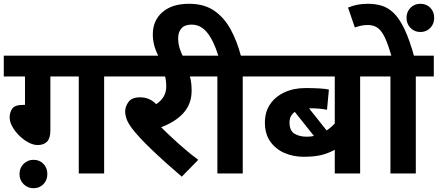

<svg xmlns="http://www.w3.org/2000/svg" viewBox="-20 -916 2313 1014"><path d="M246 -512V-226Q246 -186 228.5 -168Q211 -150 179 -150Q156 -150 130.5 -163.5Q105 -177 82.5 -199Q60 -221 45.5 -246.5Q31 -272 31 -296Q31 -322 44.5 -342Q58 -362 102 -362H112V-512H0V-622H624V-512H530V0H396V-512ZM83 3Q83 -29 104.5 -50.5Q126 -72 157 -72Q189 -72 209.5 -50.5Q230 -29 230 3Q230 35 209.5 56.5Q189 78 157 78Q126 78 104.5 56.5Q83 35 83 3Z M1027 -72 940 17Q852 -58 782 -125Q712 -192 677 -238Q655 -268 648 -289Q641 -310 641 -327Q641 -353 658.5 -377.5Q676 -402 720 -402Q770 -402 805 -366Q858 -401 858 -459Q858 -488 852 -512H610V-622H1063V-512H983Q987 -498 989.5 -479.5Q992 -461 992 -437Q992 -368 950 -320.5Q908 -273 831 -244Q870 -205 921 -159Q972 -113 1027 -72Z M819 -615Q801 -650 794 -678.5Q787 -707 787 -734Q787 -808 838 -852Q889 -896 978 -896Q1059 -896 1112 -859Q1165 -822 1198.5 -760Q1232 -698 1252 -622H1357V-512H1262V0H1128V-512H1048V-622H1133Q1108 -702 1074 -744Q1040 -786 992 -786Q956 -786 938.5 -766.5Q921 -747 921 -715Q921 -685 929 -660.5Q937 -636 948 -614Z M1976 -512H1882V0H1748V-125Q1713 -106 1676 -97Q1639 -88 1584 -88Q1528 -88 1481.5 -108.5Q1435 -129 1407 -169Q1379 -209 1379 -269Q1379 -325 1406.5 -365.5Q1434 -406 1482.5 -428.5Q1531 -451 1594 -451Q1635 -451 1668 -449Q1701 -447 1717 -443L1707 -336Q1670 -344 1625 -344Q1618 -344 1612 -344L1705 -227Q1717 -235 1727.5 -244Q1738 -253 1748 -264V-512H1342V-622H1976ZM1509 -269Q1509 -226 1535 -210Q1561 -194 1601 -194Q1620 -194 1638 -198L1537 -325Q1509 -306 1509 -269Z M2176 -512V0H2042V-512H1962V-622H2271V-512ZM2049 -615Q2032 -674 2015.5 -711.5Q1999 -749 1977.5 -766.5Q1956 -784 1922 -784Q1903 -784 1885.5 -780Q1868 -776 1854 -771L1818 -876Q1842 -886 1867.5 -891Q1893 -896 1923 -896Q1963 -896 1997 -885.5Q2031 -875 2060.5 -846Q2090 -817 2116.5 -761.5Q2143 -706 2168 -615ZM2127 -822Q2127 -854 2148 -875Q2169 -896 2200 -896Q2232 -896 2252.5 -875Q2273 -854 2273 -822Q2273 -790 2252.5 -768.5Q2232 -747 2200 -747Q2169 -747 2148 -768.5Q2127 -790 2127 -822Z"/></svg>

Font: Noto Sans Devanagari UI
Style: Bold
Weight: 700
Designer: Jelle Bosma - Monotype Design Team
Foundry: Monotype Imaging Inc.
Version: Version 2.004; ttfautohint (v1.8.4.7-5d5b)